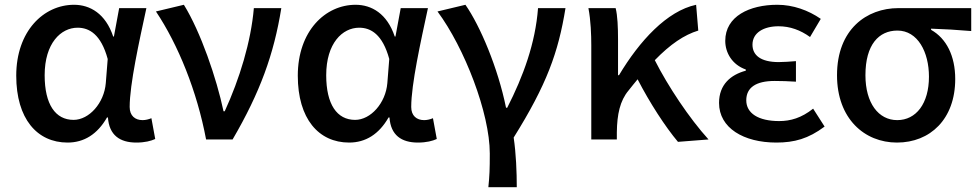

<svg xmlns="http://www.w3.org/2000/svg" viewBox="-20 -584 4101 804"><path d="M263 13C332 13 388 -22 428 -92H432C437 -18 482 13 551 13C587 13 613 6 630 -2L614 -89C602 -84 589 -81 577 -81C546 -81 523 -99 523 -136C523 -231 563 -411 593 -550H479L457 -431H454C422 -527 357 -564 290 -564C163 -564 48 -454 48 -267C48 -87 135 13 263 13ZM288 -82C212 -82 167 -147 167 -269C167 -403 235 -468 305 -468C354 -468 403 -440 431 -337L423 -236C416 -152 353 -82 288 -82Z M843 0H954C1069 -197 1127 -357 1158 -550H1043C1031 -409 983 -253 921 -118H916C887 -256 820 -451 750 -564L633 -536C726 -397 805 -202 843 0Z M1442 13C1511 13 1567 -22 1607 -92H1611C1616 -18 1661 13 1730 13C1766 13 1792 6 1809 -2L1793 -89C1781 -84 1768 -81 1756 -81C1725 -81 1702 -99 1702 -136C1702 -231 1742 -411 1772 -550H1658L1636 -431H1633C1601 -527 1536 -564 1469 -564C1342 -564 1227 -454 1227 -267C1227 -87 1314 13 1442 13ZM1467 -82C1391 -82 1346 -147 1346 -269C1346 -403 1414 -468 1484 -468C1533 -468 1582 -440 1610 -337L1602 -236C1595 -152 1532 -82 1467 -82Z M2025 200H2144C2144 137 2141 59 2131 -8C2269 -229 2318 -364 2348 -550H2233C2222 -403 2171 -264 2104 -133H2099C2065 -300 1991 -475 1929 -564L1812 -536C1925 -384 2031 -110 2031 59C2031 126 2030 151 2025 200Z M2947 0C2867 -88 2777 -223 2722 -332C2787 -399 2845 -438 2904 -456L2895 -564C2773 -538 2658 -413 2572 -269H2568V-419C2568 -469 2566 -519 2558 -550H2444C2454 -498 2456 -438 2456 -394V0H2563V-30C2564 -105 2576 -162 2612 -205C2625 -222 2638 -237 2650 -252C2701 -153 2766 -53 2819 10Z M3231 13C3306 13 3365 -3 3433 -54L3385 -129C3336 -90 3290 -77 3243 -77C3155 -77 3105 -110 3105 -164C3105 -217 3145 -245 3224 -245C3252 -245 3281 -244 3313 -242V-328C3286 -326 3263 -324 3241 -324C3165 -324 3131 -353 3131 -397C3131 -447 3178 -474 3240 -474C3288 -474 3332 -458 3372 -429L3417 -505C3365 -541 3301 -564 3235 -564C3119 -564 3017 -516 3017 -413C3017 -363 3046 -313 3103 -293V-288C3040 -271 2991 -230 2991 -153C2991 -48 3094 13 3231 13Z M3736 13C3875 13 3980 -85 3980 -253C3980 -350 3943 -423 3879 -459V-464C3939 -462 3986 -459 4047 -454V-550H3742C3609 -550 3485 -461 3485 -269C3485 -87 3600 13 3736 13ZM3737 -81C3659 -81 3604 -152 3604 -269C3604 -397 3660 -456 3738 -456C3823 -456 3870 -366 3870 -263C3870 -150 3816 -81 3737 -81Z"/></svg>

Font: Kinto Sans Med
Style: Regular
Weight: 500
Designer: Authors: Ryoko NISHIZUKA  (kana & ideographs); Paul D. Hunt (Latin, Greek & Cyrillic); Wenlong ZHANG  (bopomofo); Sandol
Foundry: Adobe Systems Incorporated, ookami Inc.
Version: Version 0.001